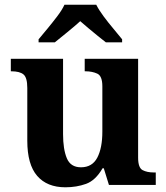

<svg xmlns="http://www.w3.org/2000/svg" viewBox="-20 -786 707 816"><path d="M258 10Q180 10 138 -38.5Q96 -87 96 -188V-412Q96 -456 80 -469.5Q64 -483 28 -483H26V-536H248V-216Q248 -152 264 -113.5Q280 -75 324 -75Q372 -75 393.5 -116Q415 -157 415 -227V-419Q415 -463 393.5 -473Q372 -483 343 -483H340V-536H567V-116Q567 -73 586 -63Q605 -53 634 -53H642V0H443L421 -71H416Q386 -19 345.5 -4.5Q305 10 258 10ZM144 -619Q160 -638 181.5 -664Q203 -690 223.5 -717Q244 -744 254 -766H389Q400 -744 420 -717Q440 -690 462 -664Q484 -638 499 -619V-606H430Q416 -617 396 -633Q376 -649 356 -666Q336 -683 321 -696Q299 -676 266.5 -649.5Q234 -623 213 -606H144Z"/></svg>

Font: Noto Serif NP Hmong
Style: Regular
Weight: 400
Designer: Dalton Maag Ltd
Foundry: Dalton Maag Ltd
Version: Version 1.001